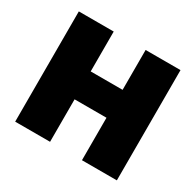

<svg xmlns="http://www.w3.org/2000/svg" viewBox="-125 -693 851 834"><g transform="rotate(30 300.0 -276.5)"><path d="M45 0V-553H220V-353H380V-553H555V0H380V-213H220V0Z"/></g></svg>

Font: Noto Sans Mono Black
Style: Regular
Weight: 900
Designer: Monotype Design Team
Foundry: Monotype Imaging Inc.
Version: Version 2.014